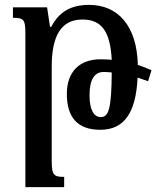

<svg xmlns="http://www.w3.org/2000/svg" viewBox="-20 -522 653 787"><path d="M84 245H243V203C202 203 192 197 192 139V-248C192 -373 229 -442 318 -442C398 -442 432 -391 438 -277C423 -278 408 -279 392 -279C306 -279 254 -228 254 -137C254 -42 297 10 391 10C489 10 537 -59 544 -204C559 -199 573 -194 587 -189L601 -234C583 -242 564 -250 545 -256C541 -416 464 -502 345 -502C270 -502 222 -473 190 -412H185L173 -492H33V-449C78 -449 84 -441 84 -385ZM347 -131C347 -194 366 -227 405 -227C415 -227 427 -226 438 -225C437 -78 426 -42 393 -42C366 -42 347 -70 347 -131Z"/></svg>

Font: Noto Serif Armenian Condensed SemiBold
Style: Regular
Weight: 600
Width: 3
Designer: Monotype Design Team
Foundry: Monotype Imaging Inc.
Version: Version 2.008